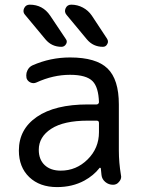

<svg xmlns="http://www.w3.org/2000/svg" viewBox="-20 -800 594 810"><path d="M143.6 -168Q143.6 -127 168.5 -103.5Q193.4 -80.1 236.3 -80.1Q301.8 -80.1 349.6 -127.4Q397.5 -174.8 397.5 -242.2V-281.2Q397.5 -291 387.7 -291H350.6Q249 -291 196.3 -256.8Q143.6 -222.7 143.6 -168ZM275.4 -557.6Q385.7 -557.6 433.6 -511.2Q481.4 -464.8 481.4 -359.4V-165Q481.4 -114.3 490.2 -61.5Q491.2 -57.6 491.2 -54.7Q491.2 -43 482.4 -33.2Q472.7 -20.5 457 -20.5Q438.5 -20.5 424.3 -32.2Q410.2 -43.9 408.2 -61.5Q406.2 -76.2 405.3 -89.8Q404.3 -91.8 402.3 -92.3Q400.4 -92.8 399.4 -90.8Q375 -59.6 335.9 -38.1Q285.2 -10.7 220.7 -10.7Q147.5 -10.7 103.5 -52.7Q59.6 -94.7 59.6 -165Q59.6 -254.9 135.7 -307.1Q211.9 -359.4 350.6 -359.4H387.7Q391.6 -359.4 394.5 -362.3Q397.5 -365.2 397.5 -369.1Q395.5 -431.6 371.1 -457Q344.7 -484.4 275.4 -484.4Q204.1 -484.4 133.8 -452.1Q121.1 -446.3 108.4 -452.1Q95.7 -458 91.8 -470.7Q90.8 -476.6 90.8 -482.4Q90.8 -493.2 95.7 -502.9Q102.5 -517.6 117.2 -524.4Q192.4 -557.6 275.4 -557.6ZM414.1 -602.5Q373 -602.5 346.7 -633.8L260.7 -737.3Q250 -750 256.8 -765.1Q263.7 -780.3 280.3 -780.3Q306.6 -780.3 329.6 -768.1Q352.5 -755.9 367.2 -734.4L431.6 -636.7Q435.5 -630.9 435.5 -624Q435.5 -619.1 432.6 -614.3Q426.8 -602.5 414.1 -602.5ZM239.3 -602.5Q198.2 -602.5 171.9 -633.8L85 -738.3Q79.1 -745.1 79.1 -753.9Q79.1 -759.8 82 -765.6Q88.9 -780.3 105.5 -780.3Q160.2 -780.3 191.4 -734.4L256.8 -636.7Q261.7 -630.9 261.7 -624Q261.7 -619.1 258.8 -614.3Q252 -602.5 239.3 -602.5Z"/></svg>

Font: Gen Jyuu GothicX Regular
Style: Regular
Weight: 400
Designer: [Source Han Sans]
Ryoko NISHIZUKA  (kana & ideographs); Paul D. Hunt (Latin, Greek & Cyrillic); Wenlong ZHANG  (bopomofo
Version: Version 1.002.20150607